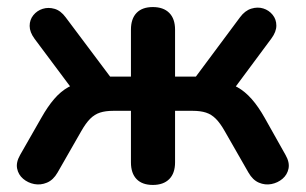

<svg xmlns="http://www.w3.org/2000/svg" viewBox="-20 -516 866 544"><path d="M413 8Q383 8 367 -8.5Q351 -25 351 -56V-202H301Q279 -202 263.5 -197Q248 -192 235.5 -179.5Q223 -167 210 -144L143 -27Q131 -6 113 1.5Q95 9 77 5.5Q59 2 45.5 -9.5Q32 -21 28.5 -38.5Q25 -56 37 -77L97 -182Q115 -214 133.5 -235.5Q152 -257 173.5 -269Q195 -281 222 -284L199 -244L78 -406Q64 -425 64 -442.5Q64 -460 74.5 -473Q85 -486 101 -491Q117 -496 134.5 -491Q152 -486 166 -467L292 -299H351V-432Q351 -463 367 -479.5Q383 -496 413 -496Q443 -496 459.5 -479.5Q476 -463 476 -432V-299H535L660 -467Q674 -486 692 -491.5Q710 -497 726 -492Q742 -487 752.5 -474Q763 -461 763 -443.5Q763 -426 749 -407L628 -244L604 -284Q631 -281 652.5 -269Q674 -257 693 -235.5Q712 -214 730 -182L789 -77Q801 -56 797.5 -38.5Q794 -21 780.5 -9.5Q767 2 749 5.5Q731 9 713.5 1.5Q696 -6 684 -27L617 -144Q604 -167 591.5 -179.5Q579 -192 563.5 -197Q548 -202 526 -202H476V-56Q476 -25 459.5 -8.5Q443 8 413 8Z"/></svg>

Font: Nunito
Style: Bold
Weight: 700
Designer: Vernon Adams
Foundry: Vernon Adams
Version: Version 3.602